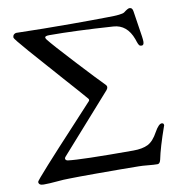

<svg xmlns="http://www.w3.org/2000/svg" viewBox="-77 -739 757 816"><g transform="rotate(-10 301.5 -331.5)"><path d="M28 -631Q28 -640 33 -644.5Q38 -649 44 -649Q155 -646 282 -646Q382 -646 437 -647Q499 -647 510 -655Q528 -669 535 -669Q548 -669 550 -652Q561 -578 567 -541Q569 -527 569 -519Q569 -503 559 -503Q552 -503 548.5 -507Q545 -511 541 -523L537 -535Q513 -600 455 -604Q290 -615 180 -615Q161 -615 161 -608Q161 -605 165 -599Q186 -572 268 -483.5Q350 -395 380 -365Q389 -356 379 -343L158 -94Q153 -88 155.5 -83Q158 -78 166 -77Q218 -70 446 -70Q486 -70 510 -82Q534 -94 554 -131Q572 -163 585 -163Q594 -163 594 -154V-152L593 -150Q562 -62 552 -12Q548 5 538 5Q523 5 497.5 2.5Q472 0 458 0Q394 -1 275 -1Q194 -1 158 0Q135 0 103 3Q71 6 46 6Q25 6 25 -9Q25 -13 78.5 -72.5Q132 -132 207 -212.5Q282 -293 297 -310Q301 -315 296 -321Q275 -346 204.5 -425Q134 -504 81 -565Q28 -626 28 -631Z"/></g></svg>

Font: EB Garamond SC 12
Style: Regular
Weight: 400
Version: Version 0.016 ; ttfautohint (v0.97) -l 8 -r 50 -G 200 -x 0 -